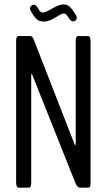

<svg xmlns="http://www.w3.org/2000/svg" viewBox="-20 -869 494 889"><path d="M275.9 -806.6Q267.1 -806.6 252.2 -797.4Q237.3 -788.1 218.8 -778.6Q200.2 -769 182.6 -769Q170.9 -769 161.6 -772.9Q152.3 -776.9 145.3 -784.9Q138.2 -793 134.5 -798.1Q130.9 -803.2 125.5 -813Q119.1 -822.3 119.1 -829.6Q119.1 -836.9 124.5 -842Q129.9 -847.2 136.7 -847.2Q146 -847.2 154.3 -834Q164.1 -811 178.7 -811Q189.9 -811 222.2 -829.8Q254.4 -848.6 273.9 -848.6Q291.5 -848.6 303.7 -836.9Q315.9 -825.2 328.6 -803.7Q335.4 -793.5 335.4 -786.1Q335.4 -779.3 330.6 -774.7Q325.7 -770 319.3 -770Q312.5 -770 306.4 -775.6Q300.3 -781.2 296.6 -788.3Q293 -795.4 287.6 -801Q282.2 -806.6 275.9 -806.6ZM66.9 0Q54.7 0 54.7 -25.4V-677.2Q54.7 -691.9 57.6 -697Q60.5 -702.1 66.9 -702.1H121.1Q129.9 -702.1 136.2 -686L327.1 -196.3Q328.1 -194.3 329.6 -198.7Q330.6 -200.7 330.6 -202.6V-677.2Q330.6 -691.9 333.7 -697Q336.9 -702.1 343.3 -702.1H387.7Q399.4 -702.1 399.4 -677.2V-22.5Q399.4 -12.7 397.7 -7.6Q396 -2.4 393.8 -1.2Q391.6 0 387.7 0H348.1Q344.2 0 338.4 -6.3Q332.5 -12.7 329.6 -20.5L127.9 -526.4Q127 -529.3 125 -524.4Q124.5 -522.9 124.5 -521.5V-25.4Q124.5 -10.7 121.3 -5.4Q118.2 0 111.8 0Z"/></svg>

Font: BenchNine
Style: Regular
Weight: 400
Designer: Vernon Adams
Foundry: Vernon Adams
Version: Version 1 ; ttfautohint (v0.92.18-e454-dirty) -l 8 -r 50 -G 